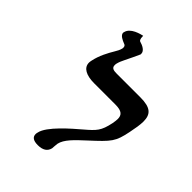

<svg xmlns="http://www.w3.org/2000/svg" viewBox="-221 -850 962 962"><g transform="rotate(45 259.5 -369.5)"><path d="M218 -556C221 -569 228 -586 234 -597C240 -608 270 -672 271 -675V-680C271 -700 246 -713 224 -719C221 -720 214 -724 214 -750C201 -747 141 -734 133 -694C133 -692 132 -691 132 -690C132 -672 158 -661 173 -655C179 -653 186 -650 186 -638C186 -635 186 -633 185 -630C183 -620 175 -604 169 -595C150 -563 128 -523 119 -478C118 -473 117 -468 117 -463C117 -426 153 -408 209 -408H360C406 -408 419 -392 419 -365C419 -355 417 -344 415 -332C401 -265 385.8 -250.2 333 -205C291 -169 193 -86 183 -33C182 -29 181 -25 181 -21C181 0 196 11 228 11C264 11 284 -3 290 -29C290 -32 291 -38 291 -44C291 -49 292 -55 293 -64C301 -101 338 -136 387 -181C478.8 -265.3 490 -278 507 -361C514 -395 519 -424 519 -447C519 -498 496 -522 422 -522H254C233 -522 217 -525 217 -545C217 -548 217 -552 218 -556Z"/></g></svg>

Font: Linux Libertine O
Style: Bold Italic
Weight: 700
Italic angle: -11.5°
Designer: Philipp H. Poll
Foundry: Philipp H. Poll
Version: Version 4.1.0